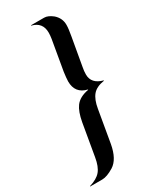

<svg xmlns="http://www.w3.org/2000/svg" viewBox="-212 -776 756 936"><g transform="rotate(-30 166.0 -307.5)"><path d="M315 -308Q270 -301 249.5 -276.5Q229 -252 221 -204L190 -24Q176 54 133 81Q94 105 67 105H-1V103Q43 90 63 66Q83 42 91 -6L122 -186Q132 -241 152 -268Q175 -299 226 -308V-310Q162 -325 162 -392Q162 -402 163.5 -415Q165 -428 167 -444L196 -612Q199 -631 199 -646Q199 -704 142 -718V-720H216Q238 -720 264 -699Q293 -673 293 -636Q293 -614 286 -576L258 -417Q254 -397 254 -378Q254 -326 315 -310Z"/></g></svg>

Font: GFS Didot
Style: Bold Italic
Weight: 700
Italic angle: -12°
Designer: Designed by Takis Katsoulidis and George D. Matthiopoulos.
Foundry: Designed by Takis Katsoulidis and George D. Matthiopoulos.
Version: Version 1.0